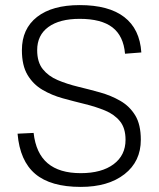

<svg xmlns="http://www.w3.org/2000/svg" viewBox="-20 -727 624 754"><path d="M297 7Q179 7 118.5 -44Q58 -95 49 -202L112 -205Q121 -125 167 -86Q213 -47 297 -47Q379 -47 426 -82Q473 -117 473 -178Q473 -224 451 -251Q429 -278 392.5 -293Q356 -308 313 -318.5Q270 -329 226.5 -341Q183 -353 146.5 -374.5Q110 -396 88 -433Q66 -470 66 -530Q66 -614 125.5 -660.5Q185 -707 293 -707Q407 -707 468 -660Q529 -613 535 -521L471 -516Q465 -586 421.5 -619.5Q378 -653 293 -653Q214 -653 170 -621Q126 -589 126 -530Q126 -483 148 -455.5Q170 -428 206.5 -412.5Q243 -397 286.5 -386.5Q330 -376 373 -364Q416 -352 452.5 -331Q489 -310 511 -274Q533 -238 533 -178Q533 -93 469 -43Q405 7 297 7Z"/></svg>

Font: Pathway Extreme 8pt Thin
Style: Regular
Weight: 100
Designer: Eduardo Rodriguez Tunni
Foundry: Eduardo Rodriguez Tunni
Version: Version 1.000